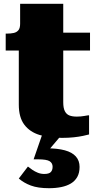

<svg xmlns="http://www.w3.org/2000/svg" viewBox="-20 -715 515 1011"><path d="M10 -449V-538H16Q37 -538 52.5 -541.5Q68 -545 77 -556Q86 -567 86 -590L216 -543H454V-449ZM313 -177Q313 -146 321.5 -129.5Q330 -113 345.5 -107Q361 -101 384 -101Q406 -101 424.5 -104.5Q443 -108 449 -108V-7Q438 -4 417 0.5Q396 5 368 8Q340 11 307 11Q239 11 188 -4.5Q137 -20 108 -58.5Q79 -97 79 -164V-522L86 -531V-695H313ZM303 -3 231 82 226 66Q283 66 321.5 76.5Q360 87 379.5 109Q399 131 399 164Q399 195 387 216.5Q375 238 353.5 251Q332 264 302.5 270Q273 276 238 276Q180 276 142.5 262Q105 248 79 225L127 162Q137 170 150 179Q163 188 179 194.5Q195 201 213 201Q238 201 247.5 191Q257 181 257 163Q257 144 241.5 134Q226 124 180 124H157L201 -3Z"/></svg>

Font: Roboto Serif Black
Style: Regular
Weight: 900
Designer: Greg Gazdowicz
Foundry: Commercial Type
Version: Version 1.008